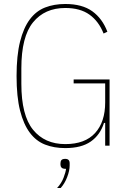

<svg xmlns="http://www.w3.org/2000/svg" viewBox="-20 -730 640 962"><path d="M507 -114H501Q482 -54 435 -21Q388 12 307 12Q251 12 206 -5.5Q161 -23 129.5 -65Q98 -107 80.5 -176Q63 -245 63 -349Q63 -452 80.5 -521.5Q98 -591 129.5 -633Q161 -675 206 -692.5Q251 -710 307 -710Q392 -710 442.5 -673.5Q493 -637 518 -571L499 -562Q475 -623 428.5 -656.5Q382 -690 307 -690Q204 -690 145.5 -618Q87 -546 87 -388V-310Q87 -152 145.5 -80Q204 -8 307 -8Q406 -8 456.5 -63.5Q507 -119 507 -217V-312H349V-332H529V0H507ZM307 66Q329 66 329 88V99Q329 125 316.5 157.5Q304 190 284 212H266Q288 188 298.5 160.5Q309 133 311 116Q294 116 288.5 110Q283 104 283 96V88Q283 78 288 72Q293 66 307 66Z"/></svg>

Font: IBM Plex Sans Condensed Thin
Style: Regular
Weight: 100
Width: 3
Designer: Mike Abbink, Paul van der Laan, Pieter van Rosmalen
Foundry: Bold Monday
Version: Version 1.3